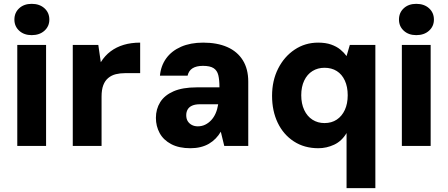

<svg xmlns="http://www.w3.org/2000/svg" viewBox="-20 -760 2333 1000"><path d="M70 0V-526H220V0ZM145 -577Q105 -577 80 -600Q55 -623 55 -658Q55 -694 80 -717Q105 -740 145 -740Q186 -740 211.5 -717Q237 -694 237 -658Q237 -623 211.5 -600Q186 -577 145 -577Z M359 0V-526H492L505 -436Q526 -470 556 -492.5Q586 -515 624.5 -526.5Q663 -538 710 -538V-379H631Q605 -379 583 -373.5Q561 -368 544 -354Q527 -340 518 -316.5Q509 -293 509 -257V0Z M972 12Q912 12 871.5 -9.5Q831 -31 811.5 -67Q792 -103 792 -146Q792 -192 814.5 -228Q837 -264 884 -284.5Q931 -305 1004 -305H1123Q1123 -344 1117 -368.5Q1111 -393 1092.5 -405Q1074 -417 1037 -417Q1003 -417 983 -404.5Q963 -392 957 -366H813Q818 -418 846 -456.5Q874 -495 923 -516.5Q972 -538 1038 -538Q1111 -538 1163.5 -515Q1216 -492 1244.5 -446.5Q1273 -401 1273 -335V0H1148L1130 -74Q1119 -55 1103.5 -39Q1088 -23 1068.5 -11.5Q1049 0 1024.5 6Q1000 12 972 12ZM1010 -102Q1031 -102 1048.5 -110.5Q1066 -119 1080 -134Q1094 -149 1103 -169.5Q1112 -190 1116 -215V-217H1021Q997 -217 981 -210Q965 -203 957.5 -190Q950 -177 950 -160Q950 -141 958 -128.5Q966 -116 979.5 -109Q993 -102 1010 -102Z M1785 220V-67Q1760 -25 1720.5 -6.5Q1681 12 1638 12Q1565 12 1510.5 -23.5Q1456 -59 1426.5 -120.5Q1397 -182 1397 -261Q1397 -340 1428.5 -402.5Q1460 -465 1514.5 -501.5Q1569 -538 1637 -538Q1676 -538 1704.5 -528Q1733 -518 1752.5 -502Q1772 -486 1785 -468L1802 -526H1935V220ZM1670 -119Q1707 -119 1734 -137Q1761 -155 1776 -187.5Q1791 -220 1791 -264Q1791 -308 1776 -340.5Q1761 -373 1734 -390Q1707 -407 1670 -407Q1635 -407 1607.5 -390Q1580 -373 1564.5 -340.5Q1549 -308 1549 -264Q1549 -220 1564.5 -187Q1580 -154 1607.5 -136.5Q1635 -119 1670 -119Z M2073 0V-526H2223V0ZM2148 -577Q2108 -577 2083 -600Q2058 -623 2058 -658Q2058 -694 2083 -717Q2108 -740 2148 -740Q2189 -740 2214.5 -717Q2240 -694 2240 -658Q2240 -623 2214.5 -600Q2189 -577 2148 -577Z"/></svg>

Font: DM Sans 9pt Black
Style: Regular
Weight: 900
Version: Version 4.004;gftools[0.9.30]